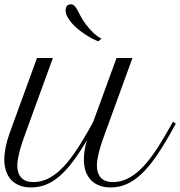

<svg xmlns="http://www.w3.org/2000/svg" viewBox="-63 -842 819 872"><path d="M105 -578.6H177.2L52.7 -236.8Q45.9 -217.8 39.1 -198Q32.2 -178.2 27.1 -158.9Q22 -139.6 18.8 -121.8Q15.6 -104 15.6 -88.9Q15.6 -55.2 33.7 -35.2Q51.8 -15.1 88.9 -15.1Q121.6 -15.1 152.1 -29.3Q182.6 -43.5 212.6 -72Q242.7 -100.6 272.9 -143.8Q303.2 -187 335.9 -244.6L359.9 -287.6L466.3 -578.6H538.6L414.1 -236.8Q407.2 -217.8 400.4 -198Q393.6 -178.2 388.4 -158.9Q383.3 -139.6 380.1 -121.8Q377 -104 377 -88.9Q377 -55.2 394.8 -35.2Q412.6 -15.1 450.2 -15.1Q482.9 -15.1 513.4 -29.3Q543.9 -43.5 574 -72Q604 -100.6 634.3 -143.8Q664.6 -187 697.3 -244.6L722.7 -289.6L735.4 -280.3L710.4 -235.4Q674.8 -172.4 642.3 -126.2Q609.9 -80.1 577.4 -50Q544.9 -20 511.2 -5.4Q477.5 9.3 439.5 9.3Q409.7 9.3 387 0.2Q364.3 -8.8 348.9 -25.4Q333.5 -42 325.7 -65.4Q317.9 -88.9 317.9 -117.7Q317.9 -136.7 321.3 -158.9Q324.7 -181.2 331.5 -204.6Q298.8 -149.4 268.6 -109.1Q238.3 -68.8 208 -42.5Q177.7 -16.1 145.8 -3.4Q113.8 9.3 78.1 9.3Q48.3 9.3 25.6 0.2Q2.9 -8.8 -12.5 -25.4Q-27.8 -42 -35.6 -65.4Q-43.5 -88.9 -43.5 -117.7Q-43.5 -143.1 -37.4 -173.3Q-31.2 -203.6 -19.5 -236.8ZM383.8 -654.3Q372.6 -658.2 357.4 -666Q342.3 -673.8 325.7 -684.6Q309.1 -695.3 292.7 -708.5Q276.4 -721.7 263.7 -736.3Q251 -751 242.9 -765.9Q234.9 -780.8 234.9 -794.9Q234.9 -806.2 240.5 -814.2Q246.1 -822.3 258.3 -822.3Q268.6 -822.3 275.1 -815.7Q281.7 -809.1 288.3 -796.9Q294.9 -784.7 303.5 -768.1Q312 -751.5 326.7 -731.9Q344.2 -708.5 363.3 -690.9Q382.3 -673.3 397.9 -666.5Z"/></svg>

Font: Petit Formal Script
Style: Regular
Weight: 400
Version: Version 1.001; ttfautohint (v0.8) -G 200 -r 50